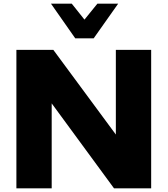

<svg xmlns="http://www.w3.org/2000/svg" viewBox="-20 -1020 908 1040"><path d="M487.5 -812.5H387.5L256.2 -1000H368.8L437.5 -913.8L507.5 -1000H620ZM607.5 -750H798.8V0H597.5L260 -460V0H68.8V-750H268.8L607.5 -291.2Z"/></svg>

Font: Now Alt Black
Style: Regular
Weight: 900
Designer: Alfredo Marco Pradil
Foundry: Alfredo Marco Pradil
Version: Version 1.002;PS 001.002;hotconv 1.0.88;makeotf.lib2.5.64775